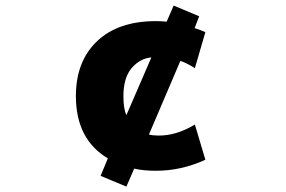

<svg xmlns="http://www.w3.org/2000/svg" viewBox="-20 -611 1040 698"><path d="M439.5 -192.4 530.3 -402.3Q488.3 -398.4 458.5 -363.3Q428.7 -328.1 428.7 -261.7Q428.7 -214.8 439.5 -192.4ZM688.5 -158.2 726.6 -30.3Q639.6 9.8 546.9 9.8Q501 9.8 467.8 2L439.5 67.4L345.7 28.3L372.1 -35.2Q255.9 -104.5 255.9 -261.7Q255.9 -387.7 332.5 -460.9Q409.2 -534.2 546.9 -534.2Q567.4 -534.2 585.9 -532.2L611.3 -590.8L704.1 -551.8L687.5 -508.8Q709 -502 726.6 -494.1L688.5 -363.3Q655.3 -383.8 635.7 -389.6L521.5 -122.1Q534.2 -118.2 555.7 -118.2Q620.1 -117.2 688.5 -158.2Z"/></svg>

Font: GenEi Gothic M Heavy
Style: Regular
Weight: 800
Designer: o_tamon (Modified); [Source Han Sans]
Ryoko NISHIZUKA  (kana & ideographs); Paul D. Hunt (Latin, Greek & Cyrillic); Wenl
Version: Version 1.1a;Original Version 1.004